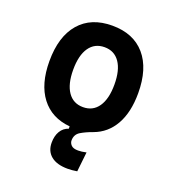

<svg xmlns="http://www.w3.org/2000/svg" viewBox="-133 -631 853 941"><g transform="rotate(20 293.0 -160.0)"><path d="M325.7 207Q269.5 207 239 182.4Q208.5 157.7 208.5 113.3Q208.5 78.1 222.9 53.7Q237.3 29.3 264.2 20.5V8.3Q167.5 -0.5 114.5 -69.8Q61.5 -139.2 61.5 -258.8Q61.5 -387.2 122.1 -457.3Q182.6 -527.3 293 -527.3Q403.3 -527.3 463.9 -457.3Q524.4 -387.2 524.4 -258.8Q524.4 -159.7 487.8 -94.7Q451.2 -29.8 382.8 -4.9Q348.1 7.3 322.3 22.7Q296.4 38.1 296.4 69.8Q296.4 83 306.9 94.2Q317.4 105.5 343.3 105.5Q352.1 105.5 362.8 104.2Q373.5 103 385.7 100.1L374.5 202.6Q347.7 207 325.7 207ZM293 -102.5Q344.2 -102.5 372.3 -143.3Q400.4 -184.1 400.4 -258.8Q400.4 -334 372.3 -374.5Q344.2 -415 293 -415Q241.7 -415 213.6 -374.5Q185.5 -334 185.5 -258.8Q185.5 -184.1 213.6 -143.3Q241.7 -102.5 293 -102.5Z"/></g></svg>

Font: CaskaydiaCove NF SemiBold
Style: Regular
Weight: 600
Designer: Aaron Bell
Foundry: Saja Typeworks
Version: Version 2111.001; VTT 6.35;Nerd Fonts 3.2.1